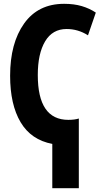

<svg xmlns="http://www.w3.org/2000/svg" viewBox="-20 -746 540 1006"><path d="M338 -118Q178 -118 178 -353Q178 -465 216.5 -529.5Q255 -594 329 -594Q389 -594 441 -561L482 -680Q449 -702 408.5 -714Q368 -726 316 -726Q180 -726 106.5 -623Q33 -520 33 -349Q33 -198 88 -105.5Q143 -13 254 8V240H393V-125Q371 -118 338 -118Z"/></svg>

Font: Noto Sans Mono Condensed Extra
Style: Regular
Weight: 800
Width: 3
Designer: Monotype Design Team
Foundry: Monotype Imaging Inc.
Version: Version 1.900